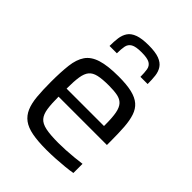

<svg xmlns="http://www.w3.org/2000/svg" viewBox="-211 -856 980 980"><g transform="rotate(45 279.5 -365.5)"><path d="M294 8Q232 8 190.5 0Q149 -8 124 -26.5Q99 -45 86 -75.5Q73 -106 69 -150Q65 -194 65 -254Q65 -325 71 -375.5Q77 -426 98.5 -457.5Q120 -489 166 -503.5Q212 -518 290 -518Q349 -518 386.5 -509Q424 -500 446 -481Q468 -462 478.5 -430.5Q489 -399 492 -355.5Q495 -312 495 -255V-228H146Q146 -176 151 -143Q156 -110 171.5 -92Q187 -74 220.5 -67Q254 -60 312 -60Q336 -60 365 -61.5Q394 -63 423 -66Q452 -69 475 -72V-6Q454 -2 423.5 1Q393 4 359.5 6Q326 8 294 8ZM416 -269V-296Q416 -348 410 -378.5Q404 -409 389.5 -424.5Q375 -440 350 -445Q325 -450 288 -450Q240 -450 212 -443.5Q184 -437 170 -420Q156 -403 151 -371Q146 -339 146 -286H435ZM286 -739Q335 -739 362.5 -728.5Q390 -718 403 -698.5Q416 -679 419 -653Q422 -627 422 -595H370Q370 -625 366.5 -646Q363 -667 345.5 -677.5Q328 -688 286 -688Q244 -688 226 -677.5Q208 -667 204 -646Q200 -625 200 -595H147Q147 -627 150.5 -653Q154 -679 167 -698.5Q180 -718 208.5 -728.5Q237 -739 286 -739Z"/></g></svg>

Font: Saira Thin
Style: Regular
Weight: 400
Version: Version 1.101